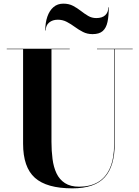

<svg xmlns="http://www.w3.org/2000/svg" viewBox="-20 -1017 764 1052"><path d="M707 -750V-747.5H608.5V-230Q608.5 -106.5 553.8 -45.8Q499 15 376.5 15Q236 15 171.2 -42.8Q106.5 -100.5 106.5 -230V-747.5H17V-750H362V-747.5H262V-240Q262 -190.5 267.8 -146Q273.5 -101.5 289.5 -67.5Q305.5 -33.5 335.8 -13.8Q366 6 414 6Q473.5 6 516.5 -19Q559.5 -44 582.5 -96.2Q605.5 -148.5 605.5 -230V-747.5H511.5V-750ZM487 -830Q458 -830 434.5 -842Q411 -854 390 -869.5Q369 -885 346.2 -897Q323.5 -909 296.5 -909Q268 -909 249.2 -893.5Q230.5 -878 230.5 -850H228Q228 -892.5 239.5 -925.8Q251 -959 273 -978Q295 -997 327 -997Q357.5 -997 380.2 -985Q403 -973 422.8 -957.5Q442.5 -942 462.8 -930Q483 -918 507.5 -918Q540 -918 556.8 -933.8Q573.5 -949.5 573.5 -977H576Q576 -929.5 569 -896.8Q562 -864 543 -847Q524 -830 487 -830Z"/></svg>

Font: Bodoni Moda 72pt
Style: Bold
Weight: 700
Designer: Owen Earl
Foundry: indestructible type
Version: Version 2.004